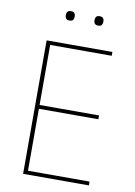

<svg xmlns="http://www.w3.org/2000/svg" viewBox="-95 -929 695 989"><g transform="rotate(10 253.0 -434.0)"><path d="M97 0V-698H441V-678H119V-364H430V-344H119V-20H441V0ZM195 -819Q182 -819 177 -825.5Q172 -832 172 -840V-847Q172 -855 177 -861.5Q182 -868 195 -868Q208 -868 213 -861.5Q218 -855 218 -847V-840Q218 -832 213 -825.5Q208 -819 195 -819ZM345 -819Q332 -819 327 -825.5Q322 -832 322 -840V-847Q322 -855 327 -861.5Q332 -868 345 -868Q358 -868 363 -861.5Q368 -855 368 -847V-840Q368 -832 363 -825.5Q358 -819 345 -819Z"/></g></svg>

Font: IBM Plex Sans Condensed Thin
Style: Regular
Weight: 100
Width: 3
Designer: Mike Abbink, Paul van der Laan, Pieter van Rosmalen
Foundry: Bold Monday
Version: Version 1.3